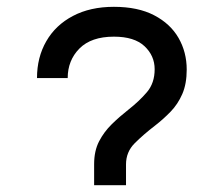

<svg xmlns="http://www.w3.org/2000/svg" viewBox="-20 -543 656 563"><path d="M256 0V-61.5Q256 -100.5 270.5 -128.5Q285 -156.5 307.8 -178.8Q330.5 -201 356 -221Q388.5 -246.5 411 -273Q433.5 -299.5 433.5 -340Q433.5 -379.5 403.8 -407.5Q374 -435.5 314 -435.5Q247.5 -435.5 213 -400.8Q178.5 -366 178.5 -314H88.5Q88.5 -375 115.8 -422.2Q143 -469.5 193.8 -496.2Q244.5 -523 314 -523Q384.5 -523 432 -498.2Q479.5 -473.5 503.5 -431.8Q527.5 -390 527.5 -339Q527.5 -297 514.5 -267.2Q501.5 -237.5 480.5 -215.8Q459.5 -194 435 -175Q400.5 -148.5 375 -123Q349.5 -97.5 349.5 -61V0Z"/></svg>

Font: Overpass Mono Medium
Style: Regular
Weight: 500
Monospace: yes
Designer: Delve Withrington, Dave Bailey
Foundry: Delve Fonts LLC
Version: Version 4.000